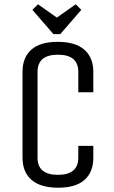

<svg xmlns="http://www.w3.org/2000/svg" viewBox="-20 -860 530 895"><path d="M345 -125V-180H415V-125Q415 -58 374 -21.5Q333 15 251 15Q169 15 127 -21.5Q85 -58 85 -125V-525Q85 -592 126 -628.5Q167 -665 249 -665Q331 -665 373 -628.5Q415 -592 415 -525V-430H345V-525Q345 -605 250 -605Q155 -605 155 -525V-125Q155 -45 250 -45Q345 -45 345 -125ZM245 -778 333 -840 359 -814 261 -701H229L131 -814L157 -840Z"/></svg>

Font: Unica One
Style: Regular
Weight: 400
Designer: Eduardo Rodriguez Tunni
Foundry: Eduardo Rodriguez Tunni
Version: Version 1.001